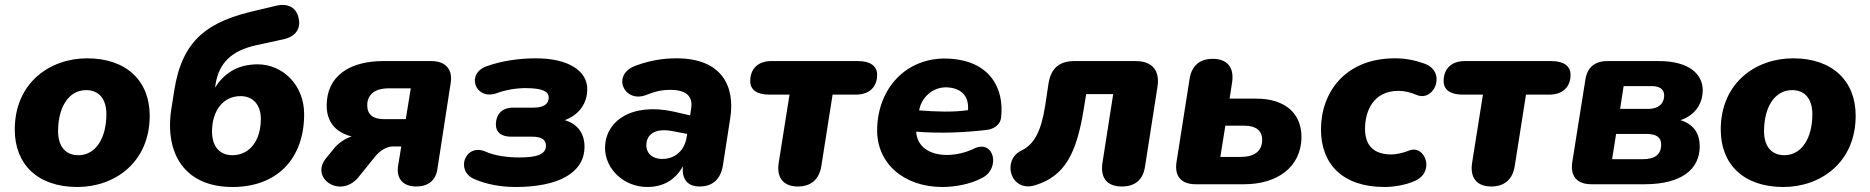

<svg xmlns="http://www.w3.org/2000/svg" viewBox="-20 -736 7472 767"><path d="M289 11C437 11 578 -86 578 -274C578 -412 486 -503 328 -503C180 -503 39 -406 39 -218C39 -80 130 11 289 11ZM293 -116C242 -116 212 -151 212 -212C212 -307 254 -376 324 -376C375 -376 405 -341 405 -280C405 -185 363 -116 293 -116Z M909 11C1085 11 1195 -100 1195 -280C1195 -395 1111 -479 1009 -479C924 -479 872 -438 839 -386L841 -399C855 -487 908 -534 1002 -555L1112 -579C1159 -589 1183 -620 1173 -663C1164 -707 1130 -724 1083 -713L1003 -694C813 -651 708 -580 676 -374L665 -304C636 -125 716 11 909 11ZM908 -116C858 -116 827 -150 827 -211C827 -292 870 -352 941 -352C991 -352 1022 -317 1022 -261C1022 -175 978 -116 908 -116Z M1643 9C1689 9 1720 -14 1727 -59L1780 -402C1790 -459 1760 -492 1703 -492H1511C1377 -492 1285 -433 1285 -314C1285 -251 1319 -207 1385 -191C1357 -182 1332 -164 1316 -145L1286 -108C1213 -27 1338 60 1411 -27L1478 -110C1499 -136 1526 -151 1550 -151H1583L1570 -72C1563 -21 1591 9 1643 9ZM1515 -260C1470 -260 1447 -278 1447 -316C1447 -357 1477 -383 1531 -383H1621L1601 -260Z M2040 11C2208 11 2315 -44 2315 -150C2315 -202 2288 -241 2236 -256C2291 -276 2326 -321 2326 -380C2326 -454 2249 -503 2121 -503C2050 -503 1982 -492 1926 -472C1839 -443 1878 -335 1962 -363C2000 -377 2042 -384 2079 -384C2149 -384 2172 -370 2172 -346C2172 -321 2152 -306 2112 -306H2029C1986 -306 1961 -280 1961 -238C1961 -207 1983 -190 2022 -190H2106C2145 -190 2161 -177 2161 -154C2161 -118 2122 -107 2054 -107C2011 -107 1957 -113 1918 -131C1838 -164 1797 -53 1876 -20C1923 0 1979 11 2040 11Z M2566 11C2624 11 2676 -13 2708 -72C2703 -17 2729 9 2775 9C2827 9 2859 -20 2868 -76L2897 -263C2918 -393 2862 -503 2683 -503C2632 -503 2582 -496 2523 -475C2421 -441 2470 -326 2557 -355C2599 -371 2620 -377 2659 -377C2722 -377 2749 -350 2741 -303L2737 -275L2672 -290C2499 -328 2397 -249 2397 -145C2397 -62 2471 11 2566 11ZM2562 -156C2562 -196 2593 -228 2673 -211L2725 -201L2723 -188C2715 -136 2678 -101 2625 -101C2588 -101 2562 -122 2562 -156Z M3167 9C3219 9 3252 -18 3261 -72L3306 -358H3399C3451 -358 3484 -387 3484 -437C3484 -472 3457 -492 3408 -492H3061C3009 -492 2977 -462 2977 -412C2977 -377 3004 -358 3053 -358H3134L3091 -87C3081 -28 3108 9 3167 9Z M3745 11C3795 11 3856 0 3903 -25C3979 -63 3951 -182 3870 -142C3840 -127 3800 -117 3763 -117C3691 -117 3643 -152 3640 -210C3737 -202 3836 -207 3922 -217C3945 -220 3975 -233 3979 -266C3993 -382 3935 -497 3763 -502C3604 -507 3486 -387 3484 -218C3482 -86 3588 11 3745 11ZM3652 -295 3653 -301C3663 -346 3705 -390 3765 -387C3826 -383 3851 -347 3847 -296C3785 -287 3718 -290 3652 -295Z M4461 9C4514 9 4546 -17 4554 -70L4604 -390C4614 -455 4582 -492 4517 -492H4271C4212 -492 4179 -463 4169 -405L4155 -312C4139 -211 4111 -158 4059 -134C3981 -95 4017 34 4115 4C4233 -32 4280 -121 4309 -298L4319 -360H4427L4384 -85C4375 -25 4403 9 4461 9Z M4756 0H4951C5079 0 5179 -66 5179 -190C5179 -280 5117 -342 4998 -342H4892L4902 -407C4911 -467 4882 -501 4825 -501C4772 -501 4740 -473 4732 -420L4680 -89C4671 -32 4699 0 4756 0ZM4934 -109H4855L4875 -234H4951C4997 -234 5022 -214 5022 -178C5022 -130 4989 -109 4934 -109Z M5511 11C5550 11 5598 2 5629 -12C5716 -47 5673 -159 5610 -135C5583 -124 5556 -119 5538 -119C5463 -119 5433 -160 5433 -221C5433 -295 5468 -373 5566 -373C5590 -373 5613 -368 5641 -356C5712 -329 5761 -453 5667 -483C5632 -495 5598 -503 5552 -503C5353 -503 5257 -366 5257 -219C5257 -81 5343 11 5511 11Z M5937 9C5989 9 6022 -18 6031 -72L6076 -358H6169C6221 -358 6254 -387 6254 -437C6254 -472 6227 -492 6178 -492H5831C5779 -492 5747 -462 5747 -412C5747 -377 5774 -358 5823 -358H5904L5861 -87C5851 -28 5878 9 5937 9Z M6337 0H6550C6696 0 6770 -59 6770 -151C6770 -204 6745 -240 6693 -256C6748 -274 6782 -318 6782 -376C6782 -437 6731 -492 6607 -492H6401C6350 -492 6320 -466 6313 -416L6261 -89C6252 -32 6280 0 6337 0ZM6541 -100H6420L6436 -201H6557C6596 -201 6616 -188 6616 -159C6616 -119 6592 -100 6541 -100ZM6566 -301H6452L6466 -392H6579C6609 -392 6628 -380 6628 -355C6628 -321 6603 -301 6566 -301Z M7104 11C7252 11 7393 -86 7393 -274C7393 -412 7301 -503 7143 -503C6995 -503 6854 -406 6854 -218C6854 -80 6945 11 7104 11ZM7108 -116C7057 -116 7027 -151 7027 -212C7027 -307 7069 -376 7139 -376C7190 -376 7220 -341 7220 -280C7220 -185 7178 -116 7108 -116Z"/></svg>

Font: SN Pro Heavy
Style: Italic
Weight: 800
Italic angle: -9°
Designer: Tobias Whetton
Foundry: Supernotes
Version: Version 1.001;Glyphs 3.2 (3249)